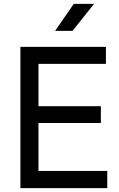

<svg xmlns="http://www.w3.org/2000/svg" viewBox="-20 -968 610 988"><path d="M85 0V-727H525V-639.5H137.5L178 -684V-394.5L137.5 -421.5H499V-335H152L178 -364.5V-41.5L137.5 -88.5H532V0ZM263.5 -809 359.5 -948H464L353 -809Z"/></svg>

Font: Spline Sans
Style: Regular
Weight: 400
Designer: Eben Sorkin, Mirko Velimirovic
Foundry: Sorkin Type
Version: Version 1.001